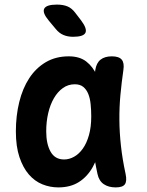

<svg xmlns="http://www.w3.org/2000/svg" viewBox="-20 -805 640 835"><path d="M233.6 10Q197.6 10 164.3 -3.4Q131.1 -16.8 105.6 -46.1Q80.2 -75.3 64.6 -121.6Q49 -167.8 49 -233.8Q49 -301.4 63.7 -361.2Q78.4 -420.9 107.2 -465Q136.1 -509.1 179.2 -534.6Q222.4 -560 279 -560Q326.3 -560 355.4 -537.3Q384.5 -514.5 400.8 -477.7Q417.1 -440.9 422.5 -394.3Q428 -347.7 428 -301Q428 -234.1 417.4 -177.2Q406.8 -120.4 383.4 -78.6Q360 -36.8 323.2 -13.4Q286.4 10 233.6 10ZM258.7 -111.5Q281.3 -111.5 302.5 -123.5Q323.8 -135.4 340.3 -158.8Q356.9 -182.1 366.8 -217.1Q376.8 -252.1 376.8 -298.9Q376.8 -326.4 374.2 -351.7Q371.7 -377.1 364 -396.2Q356.4 -415.3 342.4 -426.9Q328.4 -438.5 305.2 -438.5Q276.3 -438.5 253.5 -422.1Q230.7 -405.8 214.6 -378.1Q198.4 -350.4 189.7 -313.2Q181 -276 181 -233.9Q181 -179 200 -145.3Q219 -111.5 258.7 -111.5ZM394.4 -500.6Q399.1 -531.2 417.3 -545.6Q435.6 -560 466.4 -560Q497.4 -560 509.4 -545.6Q521.3 -531.3 516.6 -500.6Q508.7 -445.8 503.7 -392.1Q498.7 -338.5 499.2 -283.5Q499.6 -228.5 506 -170.5Q512.4 -112.5 526.3 -48Q532.7 -17.6 523.3 -3.8Q513.9 10 483.2 10Q451.8 10 431.1 -4.2Q410.5 -18.3 404.1 -48Q389.9 -112.5 383.6 -170.5Q377.4 -228.5 377.1 -283.5Q376.8 -338.5 381.8 -392.1Q386.8 -445.8 394.4 -500.6ZM192 -715.5Q163.3 -749.9 172.4 -767.4Q181.6 -785 227.5 -785Q254.3 -785 273.3 -777.2Q292.2 -769.5 307.4 -749.2L332.9 -716Q359.9 -679.8 351.5 -662.4Q343 -645 297.7 -645Q274.7 -645 256.1 -652.8Q237.5 -660.5 222.6 -678.8Z"/></svg>

Font: Maple Mono
Style: Regular
Weight: 400
Monospace: yes
Designer: subframe7536
Version: Version 7.300